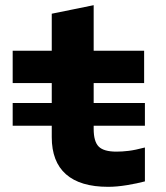

<svg xmlns="http://www.w3.org/2000/svg" viewBox="-20 -712 640 742"><path d="M398 10Q290 10 235 -38.5Q180 -87 180 -182V-226H29V-314H180V-391H29V-516H180V-659L342 -692V-516H537V-391H342V-314H540V-226H342V-214Q342 -165 361.5 -145.5Q381 -126 430 -126Q452 -126 477 -129Q502 -132 540 -142V-11Q510 -3 470.5 3.5Q431 10 398 10Z"/></svg>

Font: Red Hat Mono VF Light
Style: Regular
Weight: 300
Monospace: yes
Designer: Pentagram, MCKL
Foundry: Pentagram, MCKL
Version: Version 1.023